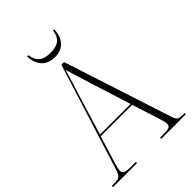

<svg xmlns="http://www.w3.org/2000/svg" viewBox="-255 -1001 1114 1114"><g transform="rotate(-45 301.5 -444.0)"><path d="M293 -771C365 -771 402 -819 404 -888H394C386 -829 353 -807 293 -807C232 -807 200 -830 192 -888H181C184 -818 221 -771 293 -771ZM-2 0H195V-10H153C103 -10 93 -19 93 -40C93 -59 108 -104 115 -126L156 -259H414L459 -118C465 -98 480 -57 480 -40C480 -19 472 -10 424 -10H394V0H596V-10H583C543 -10 536 -16 524 -55L310 -714H288L87 -75C70 -19 62 -10 20 -10H-2ZM160 -269 238 -525C254 -575 274 -638 284 -675C297 -632 317 -569 339 -498L411 -269Z"/></g></svg>

Font: Noto Serif Display SemiCondensed ExtraLight
Style: Regular
Weight: 200
Width: 4
Designer: Monotype Design Team
Foundry: Monotype Imaging Inc.
Version: Version 2.009